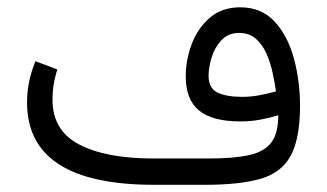

<svg xmlns="http://www.w3.org/2000/svg" viewBox="-20 -514 910 534"><path d="M753.9 -193.4Q730 -186 703.9 -181.2Q677.7 -176.3 648.4 -176.3Q570.8 -176.3 533.7 -206.5Q496.6 -236.8 496.6 -301.8Q496.6 -347.2 513.2 -391.4Q529.8 -435.5 563.5 -464.6Q597.2 -493.7 648.4 -493.7Q706.5 -493.7 743.2 -454.6Q779.8 -415.5 797.1 -352.5Q814.5 -289.6 814.5 -217.8Q814 -127 788.1 -80.1Q762.2 -33.2 704.3 -16.6Q646.5 0 550.3 0H408.7Q55.2 0 55.2 -229Q55.2 -259.3 61.3 -288.1Q67.4 -316.9 78.6 -343.8L139.6 -320.8Q126 -280.3 126 -236.3Q126 -150.9 200.4 -112.1Q274.9 -73.2 406.7 -73.2H560.5Q629.9 -73.2 672.4 -82.5Q714.8 -91.8 734.4 -117.4Q753.9 -143.1 753.9 -193.4ZM747.6 -259.8Q744.1 -284.2 738 -312.5Q731.9 -340.8 720.7 -365.7Q709.5 -390.6 691.2 -406.5Q672.9 -422.4 645.5 -422.4Q614.3 -422.4 595.5 -401.9Q576.7 -381.3 568.4 -353.5Q560.1 -325.7 560.1 -303.7Q560.1 -268.1 585.4 -256.3Q610.8 -244.6 653.8 -244.6Q677.2 -244.6 700.9 -249Q724.6 -253.4 747.6 -259.8Z"/></svg>

Font: Vazir Light WOL-UI
Style: Light-WOL-UI
Weight: 300
Designer: Saber Rastikerdar
Foundry: Saber Rastikerdar
Version: Version 30.1.0